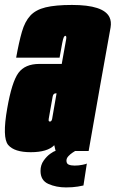

<svg xmlns="http://www.w3.org/2000/svg" viewBox="-46 -626 480 796"><path d="M184.5 0 179 -24Q150.5 5 81.5 5Q13.5 5 -12 -25Q-37.5 -55 -16 -177Q3 -286 30.2 -323.5Q57.5 -361 117.5 -361H210L214 -383.5Q225 -445 228 -461.5Q230.5 -475 226.5 -477Q226 -477.5 225 -477.5Q221.5 -477.5 218.5 -471.8Q215.5 -466 211.8 -446.8Q208 -427.5 201 -387H21Q32.5 -451.5 44.8 -494Q57 -536.5 79.5 -561Q102 -585.5 143 -595.5Q184 -605.5 252.5 -605.5Q383.5 -605.5 408 -554.5Q416.5 -536.5 412.5 -512.5Q395.5 -419.5 370 -275.5L321.5 0ZM170 -132.5 188.5 -239H185Q174.5 -239 172.2 -225Q170 -211 164 -179Q158 -145 156 -133.5Q154.5 -125.5 157.5 -123Q159 -122 161 -122Q167.5 -122 170 -132.5ZM227.5 151Q187 151 154.5 136.5Q122 122 122 82.5Q122 58 135 39.8Q148 21.5 162.8 11.2Q177.5 1 182.5 0H265.5Q263.5 1 254.8 6.8Q246 12.5 237.8 21.2Q229.5 30 229.5 40Q229.5 52.5 239 56.5Q248.5 60.5 263.5 60.5Q280 60.5 296 57.2Q312 54 314 52L300 143Q298 144 276.5 147.5Q255 151 227.5 151Z"/></svg>

Font: Anybody UltraCondensed Black
Style: Italic
Weight: 900
Width: 1
Italic angle: -10°
Designer: Tyler Finck
Foundry: Etcetera Type Company
Version: Version 1.010; ttfautohint (v1.8.3) -l 8 -r 50 -G 200 -x 14 